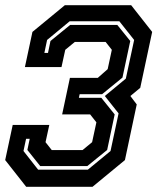

<svg xmlns="http://www.w3.org/2000/svg" viewBox="-35 -720 606 740"><path d="M66 0 -15 -103 14 -238.5H155L140.5 -172L164.5 -141.5H283L320 -172L336.5 -248.5L312.5 -279H204.5L234.5 -420H342L380 -453.5L396 -528L372 -558.5H253.5L216.5 -528L202 -461.5H61L90 -597L215 -700H470.5L551.5 -597L505.5 -381.5L467.5 -350L492 -317.5L446.5 -103L321.5 0ZM112 -66H303.5L391 -138L422 -283L369 -350L450 -417L482 -566L425 -638H233.5L146.5 -566L136 -516H150L159.5 -562L235.5 -624H417L467 -562L437 -421L358.5 -357H272L269 -343H355.5L407 -279L378 -142L301.5 -80H120L70.5 -142L79.5 -185H65.5L55.5 -138Z"/></svg>

Font: Tourney Thin
Style: Italic
Weight: 100
Italic angle: -12°
Designer: Tyler Finck
Foundry: Etcetera Type Co
Version: Version 1.015